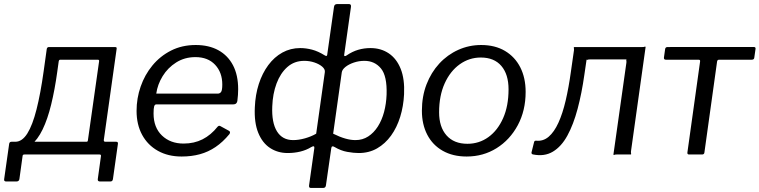

<svg xmlns="http://www.w3.org/2000/svg" viewBox="-44 -762 3746 947"><path d="M-12.9 133.2Q-19.4 133.2 -21.9 130.2Q-24.5 127.3 -23.5 121.6L1.2 -52.5Q2.7 -62.8 12.9 -62.8H382.7Q388.9 -62.8 389.5 -69.7L444.9 -460.6Q445.5 -467.5 438.3 -467.5H254.2Q246.7 -467.5 246.2 -460.6L186.5 -519.7Q188.1 -530 197.5 -530H521.2Q528.7 -530 530.5 -527.9Q532.3 -525.8 531 -519.1L468 -71.6Q467.4 -62.8 475.5 -62.8H529Q539.2 -62.8 537.6 -52.5L513 121.6Q512 127.3 509 130.2Q506 133.2 499.3 133.2H450Q436.5 133.2 438.3 121.2L454.1 6.9Q454.6 0 446.9 0H76.7Q68.1 0 67.5 6.9L51.7 121.2Q49.9 133.2 36.4 133.2ZM33.7 -23 31.7 -62.8Q65.1 -62.8 90.9 -103.8Q116.6 -144.9 136.2 -222.6Q155.9 -300.3 171.2 -409.8L186.5 -519.7H254L238.5 -408.4Q226.3 -319.6 208.5 -246.9Q190.8 -174.2 166.1 -123.3Q141.4 -72.4 108.5 -46.1Q75.7 -19.9 33.7 -23Z M851.8 10Q784.7 10 734.6 -18.2Q684.5 -46.4 657.1 -96.8Q629.6 -147.3 629.6 -215.1Q629.6 -277.1 649.7 -334.9Q669.7 -392.8 707.8 -439.1Q746 -485.4 799.9 -512.7Q853.9 -540 921.3 -540Q986.1 -540 1033 -514.3Q1079.9 -488.5 1105.3 -440Q1130.7 -391.4 1130.7 -321.9Q1130.7 -308.2 1129.7 -293.8Q1128.7 -279.5 1126.7 -264Q1125.7 -256.5 1120.7 -251.8Q1115.7 -247.1 1106.4 -247.1H727Q719.4 -247.1 716.4 -237.6Q713.4 -228 713.4 -202.2Q713.4 -133.4 754.8 -93.6Q796.2 -53.9 861.5 -53.9Q913.7 -53.9 955.1 -74.9Q996.6 -96 1029.8 -137.6Q1034.4 -142.1 1038 -141.6Q1041.6 -141.1 1045.5 -138.6L1084.1 -117.5Q1094.9 -112.3 1087.8 -100.8Q1055.4 -61.4 1019.3 -37Q983.3 -12.6 942 -1.3Q900.7 10 851.8 10ZM1029.6 -300.2Q1040.3 -300.2 1046.3 -308.3Q1052.4 -316.5 1052.4 -345.3Q1052.4 -404.5 1017.1 -442.4Q981.7 -480.3 920 -480.3Q866.7 -480.3 825.1 -454Q783.6 -427.8 758.2 -386.4Q732.9 -345 726.7 -300.2Z M1489.1 165Q1478.8 165 1480.4 152.4L1506.3 -31.4Q1507.3 -38.2 1503.9 -40Q1500.5 -41.9 1491.6 -36.8Q1466.4 -21.4 1436.9 -14.3Q1407.4 -7.2 1375.2 -7.2Q1325.8 -7.2 1288 -32.1Q1250.1 -56.9 1229.7 -107.1Q1209.3 -157.2 1212.9 -232.9Q1215.4 -294.6 1232.5 -347.7Q1249.7 -400.8 1279.2 -440.7Q1308.7 -480.6 1348.8 -502.8Q1388.9 -524.9 1436.6 -524.9Q1465.4 -524.9 1495.2 -517.1Q1525 -509.3 1558 -488.7Q1568.8 -482.1 1569.8 -491.4L1603.3 -727.5Q1604.8 -742 1619.2 -742H1676.8Q1689.3 -742 1687 -727.7L1653.6 -491.4Q1652.6 -486.1 1656.5 -485.4Q1660.4 -484.7 1665.7 -488.7Q1693.5 -507.8 1722.7 -516.4Q1751.9 -524.9 1783.3 -524.9Q1834.8 -524.9 1873.6 -498.8Q1912.3 -472.7 1932.4 -422.3Q1952.5 -371.9 1949 -297.4Q1946.2 -238.5 1929.9 -185.7Q1913.5 -132.9 1884.7 -93Q1855.9 -53.2 1816 -30.2Q1776.1 -7.2 1725.2 -7.2Q1700.3 -7.2 1668.8 -12.9Q1637.3 -18.5 1606.4 -36.8Q1599.3 -41.2 1595.2 -40Q1591 -38.9 1590 -31.4L1563.6 152.2Q1562 165 1549.8 165ZM1402 -71Q1429.3 -71 1460.2 -79.7Q1491.2 -88.5 1515.5 -102.6L1558.2 -406.3Q1560.2 -420.2 1545.6 -433Q1531 -445.7 1507.1 -453.8Q1483.2 -461.9 1456.8 -461.9Q1407.7 -461.9 1373.3 -431.4Q1338.9 -400.9 1320 -350.1Q1301.1 -299.2 1298.9 -237.5Q1295.4 -157.5 1322 -114.2Q1348.7 -71 1402 -71ZM1709.2 -71Q1744.3 -71 1772.1 -89Q1799.8 -107 1819.7 -138.1Q1839.5 -169.3 1850.3 -209.6Q1861.1 -250 1862.8 -295.5Q1865.8 -387.1 1834.9 -424.5Q1804 -461.9 1753.1 -461.9Q1726.2 -461.9 1701.2 -453.4Q1676.2 -444.9 1659.9 -431.9Q1643.7 -418.8 1641.7 -404.9L1599.2 -102.6Q1632 -86.3 1658.8 -78.7Q1685.5 -71 1709.2 -71Z M2257.7 10Q2189.6 10 2139.8 -18.2Q2089.9 -46.4 2063.4 -97.5Q2036.9 -148.6 2036.9 -215.7Q2036.9 -286.4 2059.7 -345.7Q2082.6 -405 2122.8 -448.6Q2163 -492.1 2216.3 -516.1Q2269.5 -540 2329.3 -540Q2397.7 -540 2446.8 -510.8Q2495.9 -481.6 2522.3 -429.7Q2548.6 -377.7 2548.6 -308.9Q2548.6 -216.5 2509.8 -144.3Q2471 -72.2 2405.2 -31.1Q2339.4 10 2257.7 10ZM2261.4 -52.8Q2319.2 -52.8 2365 -85.8Q2410.8 -118.9 2437.5 -179.1Q2464.3 -239.4 2464.3 -321.6Q2464.3 -395.2 2428.8 -436.8Q2393.3 -478.3 2327.3 -478.3Q2270.5 -478.3 2223.6 -444.9Q2176.8 -411.5 2149.3 -350.8Q2121.8 -290 2121.8 -208.2Q2121.8 -135.6 2158.4 -94.2Q2195 -52.8 2261.4 -52.8Z M2584.1 -0.4Q2576.3 -2.7 2577.6 -10.5L2590.1 -60.5Q2591.6 -68.9 2600.6 -68.1Q2635.1 -64.4 2662.3 -87.7Q2689.4 -110.9 2710.2 -156.4Q2731 -201.9 2746.1 -266.3Q2761.1 -330.6 2771.8 -408.1L2787 -514.2Q2787.5 -521.7 2786.3 -525.8Q2785.1 -530 2788.8 -530H3124.6Q3132 -529.7 3135.7 -531.7Q3139.3 -533.7 3140.3 -530L3068.2 -15.8Q3067.6 -9.3 3068.8 -4.7Q3070.1 0 3066.3 0H2997.4Q2990.9 -0.3 2986.7 1.7Q2982.6 3.7 2981.6 0L3045.6 -453.2Q3046.2 -460.6 3045 -464.8Q3043.7 -468.9 3047.5 -468.9H2865.1Q2858.6 -469.2 2854.5 -467.2Q2850.3 -465.2 2849.3 -468.9L2838.2 -392.9Q2825.4 -302.1 2804.9 -225.1Q2784.4 -148 2754.7 -93.6Q2725 -39.1 2682.8 -13.9Q2640.7 11.3 2584.1 -0.4Z M3663.7 -467.5H3502.8Q3494.4 -467.5 3492.9 -458.8L3430.3 -9.6Q3429.3 0 3418.6 0H3354.6Q3345 0 3346.5 -10.4L3408.9 -457.5Q3409.9 -462.8 3408.1 -465.2Q3406.3 -467.5 3400.9 -467.5H3240.1Q3229.9 -467.5 3230.7 -477.9L3236.7 -520.4Q3238.4 -530 3248.4 -530L3673.3 -530.3Q3684.2 -530.3 3682.5 -520.7L3676.4 -477.9Q3675.6 -467.5 3663.7 -467.5Z"/></svg>

Font: Libre Franklin Thin
Style: Italic
Weight: 100
Italic angle: -8°
Designer: Pablo Impallari, Rodrigo Fuenzalida, Nhung Nguyen
Foundry: Impallari Type
Version: Version 3.000